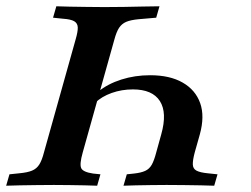

<svg xmlns="http://www.w3.org/2000/svg" viewBox="-39 -591 799 611"><path d="M438.7 -351.6Q501.6 -351.6 542.3 -328.2Q583.1 -304.8 598 -262.9Q612.9 -221 596.8 -162.9L580.6 -105.6Q574.2 -81.5 574.6 -67.7Q575 -54 586.3 -48Q597.6 -41.9 622.6 -39.5L653.2 -36.3L642.7 0Q625.8 -0.8 600.4 -1.2Q575 -1.6 546.8 -2Q518.5 -2.4 492.7 -2.4H491.1H489.5Q466.9 -2.4 441.5 -2Q416.1 -1.6 393.5 -1.2Q371 -0.8 354 0L364.5 -36.3L387.1 -38.7Q409.7 -41.1 423 -47.2Q436.3 -53.2 444 -66.9Q451.6 -80.6 458.1 -105.6L474.2 -163.7Q493.5 -232.3 469.8 -269.4Q446 -306.5 383.9 -306.5Q348.4 -306.5 316.5 -295.2Q284.7 -283.9 263.7 -263.7L273.4 -299.2Q304 -324.2 347.2 -337.9Q390.3 -351.6 438.7 -351.6ZM295.2 -568.5Q324.2 -568.5 355.2 -569Q386.3 -569.4 415.7 -570.2Q445.2 -571 468.5 -571L458.1 -534.7L401.6 -529.8Q376.6 -527.4 362.5 -521.4Q348.4 -515.3 339.9 -502.4Q331.5 -489.5 325 -465.3L224.2 -105.6Q213.7 -68.5 219.4 -56Q225 -43.5 257.3 -38.7L280.6 -36.3L270.2 0Q254 -0.8 231 -1.2Q208.1 -1.6 182.7 -2Q157.3 -2.4 133.1 -2.4H133.9H131.5Q106.5 -2.4 78.2 -2Q50 -1.6 24.2 -1.2Q-1.6 -0.8 -19.4 0L-8.9 -36.3L21.8 -39.5Q48.4 -41.9 62.9 -48Q77.4 -54 85.9 -67.3Q94.4 -80.6 100.8 -105.6L201.6 -465.3Q208.9 -490.3 208.5 -503.6Q208.1 -516.9 197.2 -523.4Q186.3 -529.8 160.5 -531.5L129.8 -534.7L140.3 -571Q158.1 -570.2 183.1 -569.8Q208.1 -569.4 236.7 -569Q265.3 -568.5 291.1 -568.5H292.7Z"/></svg>

Font: Playfair 9pt
Style: Bold Italic
Weight: 700
Italic angle: -15.6°
Designer: Claus Eggers Sørensen
Foundry: Claus Eggers Sørensen
Version: Version 2.203